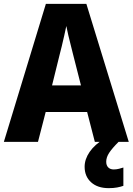

<svg xmlns="http://www.w3.org/2000/svg" viewBox="-20 -736 688 996"><path d="M472 0 432 -155H217L177 0H0L218 -716H428L648 0ZM360 -450Q355 -471 348 -498Q341 -525 334.5 -552.5Q328 -580 324 -601Q320 -581 313.5 -552.5Q307 -524 300.5 -496.5Q294 -469 289 -451L250 -293H400ZM531 103Q531 122 541.5 132.5Q552 143 570 143Q584 143 597.5 139.5Q611 136 620 133V228Q606 233 587.5 236.5Q569 240 544 240Q486 240 452.5 209.5Q419 179 419 129Q419 90 445 52Q471 14 523 -18L595 0Q562 33 546.5 56.5Q531 80 531 103Z"/></svg>

Font: Noto Sans Sinhala SemiCondensed ExtraBold
Style: Regular
Weight: 800
Width: 4
Designer: Jelle Bosma - Monotype Design Team
Foundry: Monotype Imaging Inc.
Version: Version 2.006; ttfautohint (v1.8.4.7-5d5b)